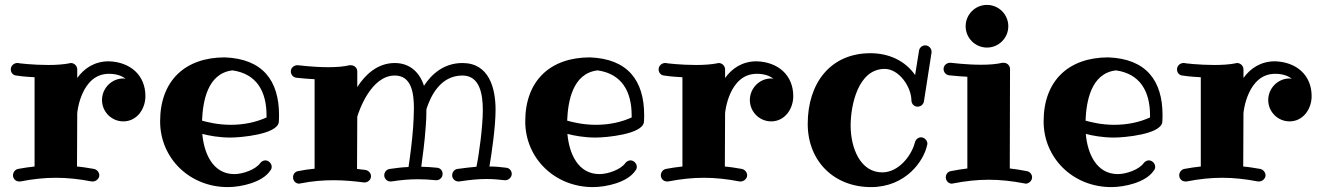

<svg xmlns="http://www.w3.org/2000/svg" viewBox="-20 -737 5389 783"><path d="M483 -242C538 -242 573 -292 573 -345C573 -430 512 -484 424 -487C365 -487 323 -458 295 -419V-454C295 -467 284 -480 269 -480C267 -480 265 -480 264 -479C239 -474 208 -472 177 -472C115 -472 54 -479 53 -480C52 -480 51 -480 50 -480C38 -480 24 -470 24 -454C24 -441 33 -430 46 -429C49 -428 80 -424 121 -422V-58C99 -56 76 -52 53 -48C41 -45 33 -34 33 -22C33 -9 43 3 58 3C60 3 61 3 63 3C115 -7 161 -12 208 -12C255 -12 302 -7 354 3C356 3 358 3 359 3C371 3 385 -8 385 -22C385 -34 376 -45 364 -48C340 -52 317 -56 294 -58L295 -275C295 -282 312 -436 424 -436C453 -436 475 -429 492 -416C489 -416 486 -417 483 -417C435 -417 396 -377 396 -329C396 -281 435 -242 483 -242Z M1067 -258C1025 -239 976 -228 921 -228C869 -228 825 -239 804 -245C807 -321 825 -438 928 -450C1027 -436 1067 -364 1067 -266C1067 -263 1067 -260 1067 -258ZM1117 -239C1117 -241 1118 -251 1118 -267C1118 -409 1051 -497 897 -503C735 -503 633 -408 633 -242C633 -92 753 26 909 26C963 26 1050 7 1082 -41C1086 -45 1088 -51 1088 -57C1088 -70 1076 -83 1062 -83C1055 -83 1047 -79 1042 -73C1023 -45 969 -27 936 -27C848 -27 812 -111 805 -191C831 -184 873 -176 920 -176C961 -176 1111 -189 1117 -239Z M2041 -2C2054 -2 2067 -14 2067 -28C2067 -41 2057 -52 2044 -53C2022 -56 2000 -58 1976 -58C1985 -111 2001 -220 2001 -289C2001 -377 1975 -480 1866 -480C1788 -480 1738 -432 1709 -387C1692 -441 1652 -480 1590 -480C1519 -480 1469 -432 1437 -382V-446C1437 -459 1426 -471 1411 -471C1409 -471 1407 -471 1406 -471C1381 -465 1350 -463 1319 -463C1257 -463 1196 -471 1195 -471C1194 -471 1193 -471 1192 -471C1181 -471 1166 -462 1166 -446C1166 -433 1175 -422 1188 -420C1191 -420 1222 -416 1263 -414V-49C1241 -47 1219 -44 1195 -39C1183 -37 1175 -26 1175 -14C1175 -1 1185 12 1200 12C1202 12 1203 11 1205 11C1255 1 1300 -2 1340 -2C1385 -2 1425 2 1464 7C1465 7 1466 7 1467 7C1480 7 1493 -4 1493 -18C1493 -31 1483 -42 1470 -44C1459 -45 1448 -47 1436 -48L1437 -261C1443 -282 1492 -429 1590 -429C1659 -429 1668 -356 1668 -294C1668 -268 1666 -243 1665 -221C1661 -161 1651 -89 1646 -56C1621 -55 1597 -52 1569 -48C1556 -46 1547 -35 1547 -22C1547 -9 1558 3 1572 3C1574 3 1575 3 1576 3C1616 -3 1649 -6 1683 -6C1706 -6 1730 -5 1757 -2C1758 -2 1759 -2 1760 -2C1772 -2 1785 -12 1785 -28C1785 -41 1776 -52 1762 -53C1739 -55 1718 -57 1698 -57C1703 -94 1712 -160 1716 -218C1718 -241 1719 -266 1719 -292C1736 -344 1775 -429 1866 -429C1937 -429 1949 -352 1949 -288C1949 -220 1933 -103 1923 -57C1900 -55 1874 -52 1845 -48C1833 -46 1824 -35 1824 -22C1824 -9 1835 3 1849 3C1851 3 1852 3 1853 3C1898 -4 1933 -7 1964 -7C1990 -7 2014 -5 2038 -2C2039 -2 2040 -2 2041 -2Z M2556 -258C2514 -239 2465 -228 2410 -228C2358 -228 2314 -239 2293 -245C2296 -321 2314 -438 2417 -450C2516 -436 2556 -364 2556 -266C2556 -263 2556 -260 2556 -258ZM2606 -239C2606 -241 2607 -251 2607 -267C2607 -409 2540 -497 2386 -503C2224 -503 2122 -408 2122 -242C2122 -92 2242 26 2398 26C2452 26 2539 7 2571 -41C2575 -45 2577 -51 2577 -57C2577 -70 2565 -83 2551 -83C2544 -83 2536 -79 2531 -73C2512 -45 2458 -27 2425 -27C2337 -27 2301 -111 2294 -191C2320 -184 2362 -176 2409 -176C2450 -176 2600 -189 2606 -239Z M3125 -242C3180 -242 3215 -292 3215 -345C3215 -430 3154 -484 3066 -487C3007 -487 2965 -458 2937 -419V-454C2937 -467 2926 -480 2911 -480C2909 -480 2907 -480 2906 -479C2881 -474 2850 -472 2819 -472C2757 -472 2696 -479 2695 -480C2694 -480 2693 -480 2692 -480C2680 -480 2666 -470 2666 -454C2666 -441 2675 -430 2688 -429C2691 -428 2722 -424 2763 -422V-58C2741 -56 2718 -52 2695 -48C2683 -45 2675 -34 2675 -22C2675 -9 2685 3 2700 3C2702 3 2703 3 2705 3C2757 -7 2803 -12 2850 -12C2897 -12 2944 -7 2996 3C2998 3 3000 3 3001 3C3013 3 3027 -8 3027 -22C3027 -34 3018 -45 3006 -48C2982 -52 2959 -56 2936 -58L2937 -275C2937 -282 2954 -436 3066 -436C3095 -436 3117 -429 3134 -416C3131 -416 3128 -417 3125 -417C3077 -417 3038 -377 3038 -329C3038 -281 3077 -242 3125 -242Z M3779 -523C3779 -524 3779 -525 3779 -527C3779 -538 3769 -552 3753 -552C3741 -552 3730 -543 3728 -531L3712 -431C3671 -490 3604 -520 3530 -520C3365 -520 3274 -396 3274 -232C3274 -79 3382 26 3532 26C3674 26 3748 -81 3761 -146C3762 -148 3762 -149 3762 -151C3762 -164 3750 -177 3736 -177C3724 -177 3714 -168 3711 -156C3697 -101 3644 -34 3578 -34C3488 -34 3449 -134 3449 -225C3449 -305 3478 -456 3588 -456C3646 -456 3697 -383 3697 -326C3698 -312 3709 -302 3722 -302C3735 -302 3746 -311 3748 -324Z M4163 12C4175 12 4189 1 4189 -14C4189 -26 4180 -37 4168 -39C4144 -44 4121 -47 4098 -50L4099 -456C4099 -469 4088 -481 4073 -481C4071 -481 4069 -481 4068 -481C4043 -475 4012 -473 3981 -473C3919 -473 3858 -481 3857 -481C3856 -481 3855 -481 3854 -481C3843 -481 3828 -472 3828 -456C3828 -443 3837 -432 3850 -430C3853 -430 3884 -426 3925 -424V-50C3903 -47 3880 -44 3857 -39C3845 -37 3837 -26 3837 -14C3837 -1 3847 12 3862 12C3864 12 3865 11 3867 11C3919 1 3965 -4 4012 -4C4059 -4 4106 1 4158 11C4160 11 4162 12 4163 12ZM4092 -630C4092 -678 4053 -717 4005 -717C3957 -717 3918 -678 3918 -630C3918 -582 3957 -543 4005 -543C4053 -543 4092 -582 4092 -630Z M4670 -258C4628 -239 4579 -228 4524 -228C4472 -228 4428 -239 4407 -245C4410 -321 4428 -438 4531 -450C4630 -436 4670 -364 4670 -266C4670 -263 4670 -260 4670 -258ZM4720 -239C4720 -241 4721 -251 4721 -267C4721 -409 4654 -497 4500 -503C4338 -503 4236 -408 4236 -242C4236 -92 4356 26 4512 26C4566 26 4653 7 4685 -41C4689 -45 4691 -51 4691 -57C4691 -70 4679 -83 4665 -83C4658 -83 4650 -79 4645 -73C4626 -45 4572 -27 4539 -27C4451 -27 4415 -111 4408 -191C4434 -184 4476 -176 4523 -176C4564 -176 4714 -189 4720 -239Z M5239 -242C5294 -242 5329 -292 5329 -345C5329 -430 5268 -484 5180 -487C5121 -487 5079 -458 5051 -419V-454C5051 -467 5040 -480 5025 -480C5023 -480 5021 -480 5020 -479C4995 -474 4964 -472 4933 -472C4871 -472 4810 -479 4809 -480C4808 -480 4807 -480 4806 -480C4794 -480 4780 -470 4780 -454C4780 -441 4789 -430 4802 -429C4805 -428 4836 -424 4877 -422V-58C4855 -56 4832 -52 4809 -48C4797 -45 4789 -34 4789 -22C4789 -9 4799 3 4814 3C4816 3 4817 3 4819 3C4871 -7 4917 -12 4964 -12C5011 -12 5058 -7 5110 3C5112 3 5114 3 5115 3C5127 3 5141 -8 5141 -22C5141 -34 5132 -45 5120 -48C5096 -52 5073 -56 5050 -58L5051 -275C5051 -282 5068 -436 5180 -436C5209 -436 5231 -429 5248 -416C5245 -416 5242 -417 5239 -417C5191 -417 5152 -377 5152 -329C5152 -281 5191 -242 5239 -242Z"/></svg>

Font: Ribeye
Style: Regular
Weight: 400
Designer: Astigmatic (AOETI)
Foundry: Astigmatic (AOETI)
Version: Version 1.000